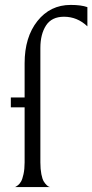

<svg xmlns="http://www.w3.org/2000/svg" viewBox="-20 -760 375 780"><path d="M144 -100Q144 -73 148 -52.5Q152 -32 158 -22.5Q164 -13 170 -7.5Q176 -2 180 -1L184 0H39Q41 0 43.5 -1Q46 -2 53 -7.5Q60 -13 65.5 -22.5Q71 -32 75.5 -52.5Q80 -73 80 -100V-324H24V-364H80V-503Q80 -609 132 -674.5Q184 -740 267 -740Q310 -740 335 -731V-653Q294 -692 240 -692Q190 -692 167 -656.5Q144 -621 144 -565Z"/></svg>

Font: Bellefair
Style: Regular
Weight: 400
Designer: Nick Shinn, Liron Lavi Turkenic
Foundry: Shinntype
Version: Version 1.003;PS 001.003;hotconv 1.0.88;makeotf.lib2.5.64775